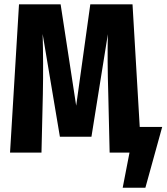

<svg xmlns="http://www.w3.org/2000/svg" viewBox="-20 -713 778 897"><path d="M632.8 -120.1H737.8L659.2 164.1H553.2L585 0H492.2L485.8 -274.9Q481 -433.6 483.9 -553.2L407.2 -74.2H259.8L179.2 -554.2Q183.1 -418.9 180.2 -272.9L173.8 0H26.9L68.8 -692.9H263.2L335.9 -219.2L401.9 -692.9H599.1Z"/></svg>

Font: Fira Sans Compressed
Style: Bold
Weight: 700
Width: 1
Designer: Carrois Corporate & Edenspiekermann AG
Foundry: Carrois Corporate GbR & Edenspiekermann AG
Version: Version 4.203;PS 004.203;hotconv 1.0.88;makeotf.lib2.5.64775